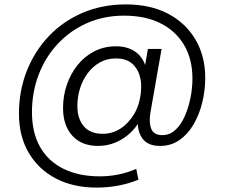

<svg xmlns="http://www.w3.org/2000/svg" viewBox="-20 -656 1027 871"><path d="M418 195Q313 195 234 154Q155 113 110.5 37.5Q66 -38 66 -140Q66 -244 101.5 -334Q137 -424 201.5 -492Q266 -560 355 -598Q444 -636 551 -636Q662 -636 742 -594Q822 -552 866.5 -477Q911 -402 911 -303Q911 -246 897.5 -191Q884 -136 858 -91.5Q832 -47 794 -20.5Q756 6 706 6Q649 6 624.5 -30Q600 -66 606 -122L609 -157L626 -133Q599 -69 544 -31.5Q489 6 425 6Q350 6 308 -40.5Q266 -87 266 -166Q266 -221 283 -271Q300 -321 331.5 -360.5Q363 -400 407.5 -423Q452 -446 506 -446Q568 -446 605.5 -412Q643 -378 648 -313L628 -301L651 -434H713L662 -143Q655 -99 666.5 -71Q678 -43 716 -43Q750 -43 775.5 -66.5Q801 -90 818 -128.5Q835 -167 844 -211.5Q853 -256 853 -299Q853 -388 815 -452Q777 -516 708 -550.5Q639 -585 543 -585Q451 -585 374.5 -551Q298 -517 242 -457Q186 -397 155.5 -317.5Q125 -238 125 -147Q125 -54 162 11Q199 76 268.5 110Q338 144 433 144Q475 144 517.5 135.5Q560 127 598 110L608 159Q565 177 516.5 186Q468 195 418 195ZM446 -49Q490 -49 527 -73Q564 -97 589 -139.5Q614 -182 619 -238Q624 -280 613 -315Q602 -350 575.5 -370.5Q549 -391 506 -391Q465 -391 432.5 -372.5Q400 -354 377.5 -323.5Q355 -293 343 -255Q331 -217 331 -175Q331 -118 360 -83.5Q389 -49 446 -49Z"/></svg>

Font: DM Sans 17pt Light
Style: Italic
Weight: 300
Italic angle: -10°
Version: Version 4.004;gftools[0.9.30]